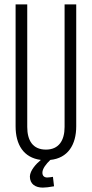

<svg xmlns="http://www.w3.org/2000/svg" viewBox="-20 -719 418 874"><path d="M274 -699V-141C274 -80 248 -38 189 -38C129 -38 104 -80 104 -141V-699H51V-144C51 -61 87 -1 166 9C144 27 117 57 116 84C116 119 141 135 175 135C187 135 204 133 226 129L221 86C215 87 202 89 195 89C182 89 173 82 173 67C173 49 190 27 209 9C289 1 327 -60 327 -144V-699Z"/></svg>

Font: Modon Arabic
Style: Regular
Weight: 400
Designer: Ahmedzaza
Foundry: Ahmedzaza
Version: Version 2.010